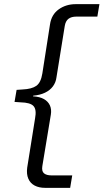

<svg xmlns="http://www.w3.org/2000/svg" viewBox="-20 -725 499 925"><path d="M197 180Q168 180 147 169Q126 158 116.5 136Q107 114 111 83L149 -155Q157 -197 141.5 -214Q126 -231 79 -232L50 -234L60 -292L89 -294Q133 -296 155 -311.5Q177 -327 184 -371L221 -608Q228 -655 263 -680Q298 -705 345 -705H459L449 -645H348Q324 -645 310 -634.5Q296 -624 292 -600L252 -352Q249 -328 235 -309Q221 -290 197 -278.5Q173 -267 140 -264L139 -261Q172 -259 192 -247.5Q212 -236 220.5 -217Q229 -198 225 -173L184 75Q180 100 192 110Q204 120 228 120H328L318 180Z"/></svg>

Font: Nunito Sans 7pt SemiExpanded Light
Style: Italic
Weight: 300
Width: 6
Italic angle: -9°
Designer: Vernon Adams
Foundry: Vernon Adams
Version: Version 3.101;gftools[0.9.27]